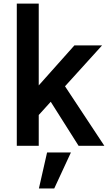

<svg xmlns="http://www.w3.org/2000/svg" viewBox="-20 -818 605 1077"><path d="M74.2 0V-797.9H197.3V-338.9L397.5 -563.5H552.7L344.7 -334L565.4 0H420.9L264.6 -247.1L197.3 -172.9V0ZM198.2 239.3 244.1 37.1H377.9L284.2 239.3Z"/></svg>

Font: Gothic A1
Style: Bold
Weight: 700
Version: Version 2.50